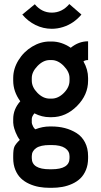

<svg xmlns="http://www.w3.org/2000/svg" viewBox="-20 -713 490 929"><path d="M230.5 -573.7Q189 -573.7 151.9 -592Q114.7 -610.4 87.9 -642.6L148.4 -692.4Q182.1 -651.9 230.5 -651.9Q280.3 -651.9 315.4 -693.4L374 -642.6Q356.4 -621.6 334.2 -606.2Q312 -590.8 285.2 -582.3Q258.3 -573.7 230.5 -573.7ZM43.9 -137.2Q43.9 -184.6 78.1 -223.1Q43.9 -270 43.9 -322.8V-335.4Q43.9 -380.4 69.3 -421.6Q94.7 -462.9 135.7 -487.5Q176.8 -512.2 220.7 -512.2H229.5Q277.8 -512.2 322.3 -481.9Q360.8 -513.2 406.2 -513.2V-422.4Q392.1 -422.4 383.8 -416Q406.2 -376.5 406.2 -335.4V-322.8Q406.2 -253.9 352.5 -200Q298.8 -146 229.5 -146H220.7Q182.6 -146 146.5 -164.6Q133.8 -149.4 133.8 -137.2V-119.6Q133.8 -117.7 135 -113Q136.2 -108.4 140.4 -100.3Q144.5 -92.3 150.9 -87.4Q186 -101.1 220.7 -101.1H229.5Q263.7 -101.1 293.9 -93.3Q324.2 -85.4 350.1 -69.3Q376 -53.2 391.1 -24.4Q406.2 4.4 406.2 42.5V52.2Q406.2 84 396 108.9Q385.7 133.8 369.1 149.9Q352.5 166 329.3 176.5Q306.2 187 281.5 191.4Q256.8 195.8 229.5 195.8H220.7Q193.4 195.8 168.9 191.4Q144.5 187 121.3 176.5Q98.1 166 81.3 149.9Q64.5 133.8 54.2 108.9Q43.9 84 43.9 52.2V42.5Q43.9 10.7 49.3 -2.4Q54.7 -15.6 75.7 -36.1Q63.5 -52.2 55.4 -73Q47.4 -93.8 45.7 -104.5Q43.9 -115.2 43.9 -119.6ZM229.5 -422.4H220.7Q189.5 -422.4 161.6 -393.8Q133.8 -365.2 133.8 -335.4V-322.8Q133.8 -291.5 161.1 -263.7Q188.5 -235.8 220.7 -235.8H229.5Q261.7 -235.8 289.1 -263.4Q316.4 -291 316.4 -322.8V-335.4Q316.4 -365.2 288.6 -393.8Q260.7 -422.4 229.5 -422.4ZM316.4 42.5Q316.4 18.1 294.7 3.4Q272.9 -11.2 229.5 -11.2H220.7Q176.3 -11.2 155 3.4Q133.8 18.1 133.8 42.5V52.2Q133.8 106 220.7 106H229.5Q316.4 106 316.4 52.2Z"/></svg>

Font: Anka/Coder Narrow
Style: Bold
Weight: 700
Width: 3
Monospace: yes
Version: Version 001.100